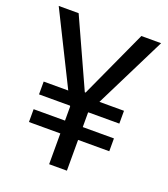

<svg xmlns="http://www.w3.org/2000/svg" viewBox="-131 -800 781 893"><g transform="rotate(20 259.5 -353.5)"><path d="M257.3 -371.1H261.2L415 -707H512.7L336.4 -352.5H458V-289.1H304.7L303.7 -287.1V-215.8H458V-152.3H303.7V0H215.8V-152.3H60.5V-215.8H215.8V-285.2L213.9 -289.1H60.5V-352.5H182.1L5.9 -707H104.5Z"/></g></svg>

Font: Pretendard JP
Style: Regular
Weight: 400
Designer: Base glyphs from Inter by Rasmus Andersson; Hangeul glyphs from Noto Sans CJK(Source Han Sans) by Jang Soo-young and Kan
Foundry: Kil Hyung-jin
Version: Version 1.309